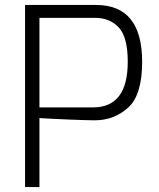

<svg xmlns="http://www.w3.org/2000/svg" viewBox="-20 -754 639 774"><path d="M81 -734H367Q553 -734 553 -505Q553 -371 496.5 -320Q440 -269 362 -269Q333 -269 259.5 -272Q186 -275 139 -278V0H81ZM355 -321Q495 -321 495 -505Q495 -604 459 -643Q423 -682 363 -682H139V-321Z"/></svg>

Font: Exo Light
Style: Regular
Weight: 300
Designer: Natanael Gama
Foundry: Natanael Gama
Version: Version 1.500; ttfautohint (v1.6)